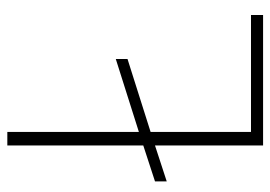

<svg xmlns="http://www.w3.org/2000/svg" viewBox="-127 -611 738 524"><g transform="rotate(-90 242.0 -349.0)"><path d="M463 0H107V-295L9 -263V-295L107 -327V-698H144V-339L343 -402V-370L144 -307V-33H463Z"/></g></svg>

Font: IBM Plex Sans ExtLt
Style: Regular
Weight: 200
Designer: Mike Abbink, Paul van der Laan, Pieter van Rosmalen
Foundry: Bold Monday
Version: Version 3.005